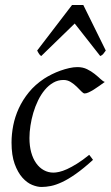

<svg xmlns="http://www.w3.org/2000/svg" viewBox="-20 -724 441 764"><path d="M397 -397.9Q386.7 -390.6 375.2 -382.3Q363.8 -374 353 -367.4Q342.3 -360.8 332.8 -356.4Q323.2 -352.1 316.9 -352.1Q311.5 -352.1 303.7 -360.4Q295.9 -368.7 285.4 -378.9Q274.9 -389.2 261.7 -397.5Q248.5 -405.8 232.9 -405.8Q210.4 -405.8 191.9 -395Q173.3 -384.3 158.2 -366.2Q143.1 -348.1 131.6 -324.5Q120.1 -300.8 112.5 -275.1Q105 -249.5 101.1 -223.6Q97.2 -197.8 97.2 -174.8Q97.2 -143.1 104.2 -117.7Q111.3 -92.3 124 -74.5Q136.7 -56.6 154.3 -46.9Q171.9 -37.1 192.9 -37.1Q201.7 -37.1 215.3 -40Q229 -43 246.8 -51Q264.6 -59.1 286.6 -72.8Q308.6 -86.4 335 -107.9Q338.9 -102.5 343.3 -97.2Q347.7 -91.8 350.1 -87.9Q312 -53.2 281.7 -32Q251.5 -10.7 226.8 0.7Q202.1 12.2 182.4 16.1Q162.6 20 145 20Q128.4 20 107.9 11.7Q87.4 3.4 69.1 -17.1Q50.8 -37.6 38.3 -71.8Q25.9 -106 25.9 -157.2Q25.9 -189.9 32.7 -224.9Q39.6 -259.8 54.9 -293.2Q70.3 -326.7 95 -356.9Q119.6 -387.2 155.8 -411.1Q169.4 -419.9 186 -428.2Q202.6 -436.5 220.5 -442.9Q238.3 -449.2 255.6 -453.1Q272.9 -457 288.1 -457Q309.6 -457 326.4 -448.7Q343.3 -440.4 356.4 -429.9Q369.6 -419.4 379.6 -409.9Q389.6 -400.4 397 -397.9ZM400.9 -522.9Q394 -513.2 390.4 -508.8Q386.7 -504.4 378.9 -501L277.3 -630.4L144 -501Q139.6 -503.9 136.2 -508.5Q132.8 -513.2 127.9 -522.9L266.6 -704.1H311.5Z"/></svg>

Font: Gentium Plus Afr
Style: Italic
Weight: 400
Italic angle: -8°
Designer: J. Victor Gaultney, Annie Olsen, Iska Routamaa, Becca Hirsbrunner
Foundry: SIL International
Version: Version 5.000